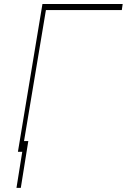

<svg xmlns="http://www.w3.org/2000/svg" viewBox="-20 -747 624 945"><path d="M583.8 -727.3 579.5 -697.4H206L89.5 0H68.2L188.9 -727.3ZM119.3 -52.6 82.4 177.6H61.1L98 -52.6Z"/></svg>

Font: Inter Thin  BETA
Style: Italic
Weight: 100
Italic angle: -9.39999°
Designer: Rasmus Andersson
Foundry: rsms
Version: Version 3.011;git-f93a4a705